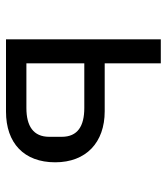

<svg xmlns="http://www.w3.org/2000/svg" viewBox="22 -578 556 640"><g transform="rotate(90 300.0 -258.0)"><path d="M111 0H352C457 0 521 -60 521 -164C521 -267 455 -329 351 -329H191V-516H111ZM191 -68V-261H340C400 -261 436 -239 436 -186V-144C436 -91 400 -68 340 -68Z"/></g></svg>

Font: IBM Mono
Style: Regular
Weight: 400
Monospace: yes
Designer: Mike Abbink, Paul van der Laan, Pieter van Rosmalen
Foundry: Bold Monday
Version: Version 2.3